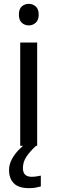

<svg xmlns="http://www.w3.org/2000/svg" viewBox="-20 -757 298 997"><path d="M130 -737Q150 -737 165.5 -723.5Q181 -710 181 -681Q181 -653 165.5 -639Q150 -625 130 -625Q108 -625 93 -639Q78 -653 78 -681Q78 -710 93 -723.5Q108 -737 130 -737ZM173 -536V0H85V-536ZM99 116Q99 161 144 161Q161 161 172.5 158.5Q184 156 192 155V211Q178 215 164 217.5Q150 220 130 220Q77 220 52 195Q27 170 27 126Q27 97 41.5 70Q56 43 77.5 21Q99 -1 119 -15L167 0Q133 32 116 58.5Q99 85 99 116Z"/></svg>

Font: Noto Sans Indic Siyaq Numbers
Style: Regular
Weight: 400
Designer: Monotype Design Team
Foundry: Monotype Imaging Inc.
Version: Version 2.002; ttfautohint (v1.8.4.7-5d5b)